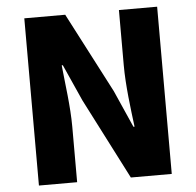

<svg xmlns="http://www.w3.org/2000/svg" viewBox="-53 -798 869 851"><g transform="rotate(-5 382.0 -372.0)"><path d="M86 0H256V-247C256 -337 241 -439 233 -522H238L311 -359L495 0H677V-744H507V-498C507 -409 521 -302 531 -223H526L453 -388L268 -744H86Z"/></g></svg>

Font: Noto Sans CJK JP Black
Style: Regular
Weight: 900
Designer: Ryoko NISHIZUKA (kana & ideographs); Paul D. Hunt (Latin, Greek & Cyrillic); Wenlong ZHANG (bopomofo); Sandoll Communica
Foundry: Adobe Systems Incorporated
Version: Version 1.004;PS 1.004;hotconv 1.0.82;makeotf.lib2.5.63406